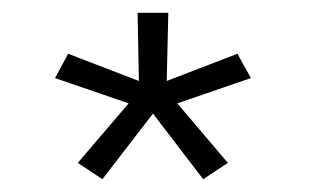

<svg xmlns="http://www.w3.org/2000/svg" viewBox="-20 -763 504 300"><path d="M257 -601.5 336 -508.5 297.5 -483 219 -585.5 140 -483 101.5 -508.5 181 -601.5 66 -641 86.5 -679 197 -636.5 195 -743H243L240.5 -636.5L351 -679L372 -641Z"/></svg>

Font: Epilogue
Style: Regular
Weight: 400
Designer: Tyler Finck
Foundry: Etcetera Type Co
Version: Version 2.112